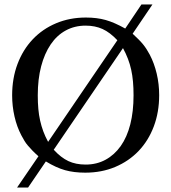

<svg xmlns="http://www.w3.org/2000/svg" viewBox="-20 -754 762 854"><path d="M570 -604Q585 -590 596.5 -578.5Q608 -567 616.5 -556.5Q625 -546 632 -535Q639 -524 646 -511Q666 -473 677 -426.5Q688 -380 688 -331Q688 -255 664 -191.5Q640 -128 596.5 -82.5Q553 -37 492.5 -11.5Q432 14 359 14Q309 14 269.5 3Q230 -8 184 -36L105 80H56L151 -59Q135 -73 124 -84.5Q113 -96 104 -106.5Q95 -117 88.5 -128Q82 -139 75 -152Q55 -190 44.5 -236Q34 -282 34 -330Q34 -406 58 -469.5Q82 -533 125.5 -579Q169 -625 229.5 -650.5Q290 -676 362 -676Q411 -676 450 -665Q489 -654 537 -627L609 -734H658ZM219 -88Q251 -53 284 -37.5Q317 -22 361 -22Q410 -22 449.5 -43.5Q489 -65 517 -104.5Q545 -144 559.5 -201Q574 -258 574 -330Q574 -363 571.5 -391Q569 -419 563.5 -444Q558 -469 549 -492.5Q540 -516 527 -540ZM502 -575Q469 -610 436 -625Q403 -640 361 -640Q312 -640 272.5 -618.5Q233 -597 205.5 -556.5Q178 -516 163 -459Q148 -402 148 -330Q148 -297 150.5 -269.5Q153 -242 158.5 -217.5Q164 -193 172.5 -170Q181 -147 194 -123Z"/></svg>

Font: Klingon pIqaD Mandel
Style: Regular
Weight: 400
Width: 0
Designer: Mike Neff (qa'vaj)
Foundry: Mike Neff and Michael Everson
Version: Version 2.003